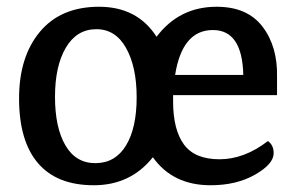

<svg xmlns="http://www.w3.org/2000/svg" viewBox="-20 -534 872 569"><path d="M493 -252V-233Q493 -150 525 -106Q557 -62 630.5 -62Q704 -62 774 -116Q791 -104 791 -80Q791 -48 736 -16.5Q681 15 604 15Q492 15 433 -68Q367 15 258 15Q149 15 93 -50Q37 -115 36.5 -240Q36 -365 98 -439.5Q160 -514 273.5 -514Q387 -514 444 -425Q511 -514 622 -514Q713 -514 758 -455Q803 -396 801 -306V-252ZM264.5 -447.5Q207 -447 175 -392.5Q143 -338 143 -247Q143 -156 174 -103Q205 -50 263.5 -50.5Q322 -51 353.5 -103Q385 -155 385 -245.5Q385 -336 353.5 -392Q322 -448 264.5 -447.5ZM611 -445Q520 -445 499 -312H701Q698 -445 611 -445Z"/></svg>

Font: Karma SemiBold
Style: Regular
Weight: 600
Designer: Joana Correia
Foundry: Indian Type Foundry
Version: Version 1.202;PS 1.0;hotconv 1.0.78;makeotf.lib2.5.61930; tt